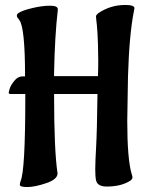

<svg xmlns="http://www.w3.org/2000/svg" viewBox="-20 -736 589 774"><path d="M198 -443V-429H375V-431Q376 -455 376 -491.5Q376 -528 375 -555.5Q374 -583 373 -602Q372 -621 370.5 -635Q369 -649 368 -656.5Q367 -664 367 -670Q367 -676 378 -684Q426 -716 485 -716Q522 -716 522 -703Q522 -702 520 -692Q501 -597 496 -429Q493 -261 493 -249Q493 -94 511 -34Q514 -26 514 -20.5Q514 -15 506 -8Q469 16 410 16Q372 16 367 -10Q364 -24 364 -53.5Q364 -83 367.5 -144Q371 -205 373 -357H198Q198 -129 212 -37Q212 -13 166 2.5Q120 18 90 18Q60 18 60 9Q60 3 63 -6Q82 -48 82 -344V-357H23Q15 -357 15 -363Q15 -365 19 -378.5Q23 -392 37.5 -410Q52 -428 70 -428H81Q81 -625 58 -655L54 -661Q48 -666 48 -673.5Q48 -681 59 -686Q74 -695 112.5 -704Q151 -713 182 -713Q213 -713 213 -699V-696Q201 -592 198 -443Z"/></svg>

Font: Aladin
Style: Regular
Weight: 400
Designer: Angel Koziupa and Alejandro Paul
Foundry: Angel Koziupa and Alejandro Paul
Version: Version 1.000